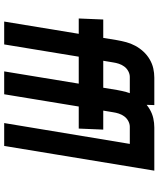

<svg xmlns="http://www.w3.org/2000/svg" viewBox="62 -838 775 940"><g transform="rotate(90 450.0 -367.5)"><path d="M85 0 145 -365H70L75 -485H165L176 -552Q180 -575 186 -597.5Q192 -620 203.5 -641.5Q215 -663 232 -681.5Q249 -700 270.5 -712.5Q292 -725 314.5 -730Q337 -735 360 -735H494L490 -615H356Q342 -615 328 -607.5Q314 -600 305 -587.5Q296 -575 291.5 -561Q287 -547 285 -533L277 -485H445L440 -365H257L197 0ZM329 0 389 -365H314L319 -485H409L420 -552Q424 -575 430 -597.5Q436 -620 447.5 -641.5Q459 -663 476 -681.5Q493 -700 514.5 -712.5Q536 -725 558.5 -730Q581 -735 604 -735H738L734 -615H600Q586 -615 572 -607.5Q558 -600 549 -587.5Q540 -575 535.5 -561Q531 -547 529 -533L521 -485H614L609 -365H501L441 0ZM582 0 684 -615H608L612 -735H815L694 0Z"/></g></svg>

Font: Iosevka Aile Heavy
Style: Italic
Weight: 900
Italic angle: -9°
Designer: Belleve Invis
Foundry: Belleve Invis
Version: Version 31.1.0; ttfautohint (v1.8.4)